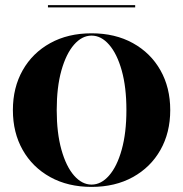

<svg xmlns="http://www.w3.org/2000/svg" viewBox="-20 -711 708 742"><path d="M333.9 11.3Q242.7 11.3 174.2 -26.6Q105.6 -64.5 67.7 -131.5Q29.8 -198.4 29.8 -285.5Q29.8 -372.6 67.7 -439.5Q105.6 -506.5 174.2 -544.4Q242.7 -582.3 333.9 -582.3Q425 -582.3 493.5 -544.4Q562.1 -506.5 600 -439.5Q637.9 -372.6 637.9 -285.5Q637.9 -198.4 600 -131.5Q562.1 -64.5 493.5 -26.6Q425 11.3 333.9 11.3ZM333.9 2.4Q371 2.4 401.6 -32.7Q432.3 -67.7 450.4 -132.7Q468.5 -197.6 468.5 -285.5Q468.5 -374.2 450.4 -438.7Q432.3 -503.2 401.6 -538.3Q371 -573.4 333.9 -573.4Q296.8 -573.4 266.1 -538.3Q235.5 -503.2 217.3 -438.7Q199.2 -374.2 199.2 -285.5Q199.2 -197.6 217.3 -132.7Q235.5 -67.7 266.1 -32.7Q296.8 2.4 333.9 2.4ZM165.3 -682.3V-691.1H502.4V-682.3Z"/></svg>

Font: Playfair 144pt SemiCondensed Black
Style: Regular
Weight: 900
Width: 4
Designer: Claus Eggers Sørensen
Foundry: Claus Eggers Sørensen
Version: Version 2.203